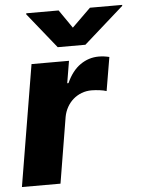

<svg xmlns="http://www.w3.org/2000/svg" viewBox="-54 -818 638 861"><g transform="rotate(-5 264.5 -387.5)"><path d="M9.6 0 100.5 -545.5H269.2L252.5 -446H258.2Q282.7 -500.4 320.5 -526.6Q358.3 -552.9 403.4 -552.9Q426.8 -552.9 451 -546.9L425.4 -395.6Q419.4 -397.7 411.2 -399.5Q403.1 -401.3 394 -402.3Q384.9 -403.4 375.7 -404.1Q366.5 -404.8 358.3 -404.8Q334.2 -404.8 313 -396.7Q291.9 -388.5 275.4 -374.1Q258.9 -359.7 247.7 -339.7Q236.5 -319.6 232.2 -296.2L183.2 0ZM96.9 -774.5H242.5L299.4 -692.1L383.5 -774.5H528.8L528.1 -769.9L348.7 -610.8H224.1L96.2 -769.9Z"/></g></svg>

Font: Inter P Extra Bold
Style: Italic
Weight: 800
Italic angle: 9.39999°
Designer: Rasmus Andersson
Foundry: rsms
Version: Version 3.018;git-588b23468